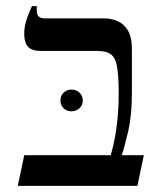

<svg xmlns="http://www.w3.org/2000/svg" viewBox="-20 -606 522 626"><path d="M38 0 59 -100H341Q350 -130 355.5 -162Q361 -194 364 -227.5Q367 -261 367 -297Q367 -356 362 -386.5Q357 -417 342 -428.5Q327 -440 296 -440H113Q83 -440 71 -454Q59 -468 59 -495Q59 -515 64 -533Q69 -551 75 -564.5Q81 -578 84 -586H100V-571Q100 -557 107 -551.5Q114 -546 127 -546H320Q342 -546 362.5 -537.5Q383 -529 396.5 -507.5Q410 -486 410 -446V-300Q410 -229 397.5 -176Q385 -123 377 -100H449L428 0ZM213 -243Q198 -243 187.5 -253Q177 -263 177 -278Q177 -294 187.5 -304Q198 -314 213 -314Q228 -314 239 -304Q250 -294 250 -278Q250 -263 239 -253Q228 -243 213 -243Z"/></svg>

Font: Frank Ruhl Libre
Style: Regular
Weight: 400
Designer: Yanek Iontef
Foundry: Fontef
Version: Version 6.004